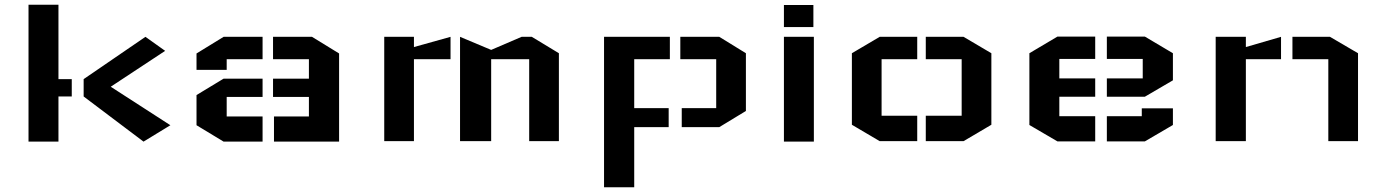

<svg xmlns="http://www.w3.org/2000/svg" viewBox="-20 -595 5825 808"><path d="M100 -575H226V-262H282V-189H226V1H100ZM446 -230 675 -381 592 -440 332 -262V-189L584 1L697 -68Z M807 -195 921 -264H1085V-187H934V-105H1085V1H921L807 -68ZM807 -301V-370L921 -440H1085V-346H934V-301ZM1407 -370 1293 -440H1129V-346H1280V-264H1129V-187H1280V-105H1133V1H1407Z M1597 -440H1722V-397L1876 -440V-346H1722V-1H1597ZM2218 -440H2175L2047 -385L1916 -440V-346V-1H2047V-346H2207V-1H2332V-371Z M3119 -128 3007 -60H2849V-140H2994V-346H2843V-440H3007L3119 -371ZM2522 -440H2799V-346H2649V-140H2794V-60H2649V193H2522Z M3405 -440V1H3279V-440ZM3403 -481H3279V-574H3403Z M3565 -371 3682 -440H3840V-346H3690V-108H3840V-1H3682L3565 -70ZM4152 -371 4035 -440H3876V-346H4027V-108H3876V-1H4035L4152 -70Z M4916 -257 4798 -188H4638V-265H4789V-347H4638V-441H4798L4916 -371ZM4916 -139V-69L4798 0H4638V-106H4785V-139ZM4312 -69 4430 0H4589V-106H4438V-188H4589V-265H4438V-347H4589V-441H4430L4312 -371Z M5096 -440H5223V-397L5371 -440V-346H5223V-1H5096ZM5695 -371 5577 -440H5419V-346H5570V-1H5695Z"/></svg>

Font: Wallpoet
Style: Regular
Weight: 400
Designer: Lars Berggren
Foundry: Lars Berggren
Version: Version 1.000